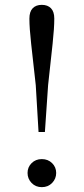

<svg xmlns="http://www.w3.org/2000/svg" viewBox="-20 -767 348 800"><path d="M154.2 12.8Q128.5 12.8 111.6 -4.7Q94.8 -22.2 94.8 -46.4Q94.8 -70.4 111.6 -87.2Q128.5 -104.1 154.2 -104.1Q180.2 -104.1 197.2 -87.2Q214.1 -70.4 214.1 -46.4Q214.1 -22.2 197.2 -4.7Q180.2 12.8 154.2 12.8ZM154.2 -746.8Q178.5 -746.8 192.4 -732.6Q206.2 -718.3 206.2 -689.5Q206.2 -650.3 199.2 -584.7Q192.3 -519.1 180.4 -412L167.1 -217H140.6L129 -412Q117.2 -519.1 109.8 -584.7Q102.5 -650.3 102.5 -689.5Q102.5 -718.3 116.2 -732.6Q130 -746.8 154.2 -746.8Z"/></svg>

Font: Noto Serif KR ExtraLight
Style: Regular
Weight: 200
Designer: Ryoko NISHIZUKA 西塚涼子 (kana & ideographs); Frank Grießhammer (Latin, Greek & Cyrillic); Wenlong ZHANG 张文龙 (bopomofo); San
Foundry: Adobe
Version: Version 2.002-H1;hotconv 1.1.0;makeotfexe 2.6.0